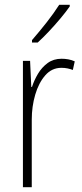

<svg xmlns="http://www.w3.org/2000/svg" viewBox="-20 -835 344 804"><path d="M238 -589Q252 -589 266 -586.5Q280 -584 293 -578L285 -542Q275 -546 263 -548.5Q251 -551 237 -551Q197 -551 169.5 -519.5Q142 -488 127.5 -438.5Q113 -389 113 -334V-51H76V-580H106L111 -471H114Q123 -499 139 -526Q155 -553 179.5 -571Q204 -589 238 -589ZM272 -808Q256 -785 232.5 -757Q209 -729 184 -702.5Q159 -676 138 -657H114V-667Q146 -704 175.5 -741.5Q205 -779 228 -815H272Z"/></svg>

Font: Noto Sans Tamil UI Condensed ExtraLight
Style: Regular
Weight: 200
Width: 3
Designer: Jelle Bosma - Monotype Design Team
Foundry: Monotype Imaging Inc.
Version: Version 2.004; ttfautohint (v1.8.4.7-5d5b)